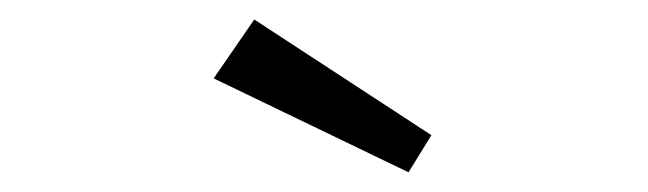

<svg xmlns="http://www.w3.org/2000/svg" viewBox="-20 -812 655 194"><path d="M415.9 -675.4 392.8 -637.9 195.9 -732.8 236.9 -792.3Z"/></svg>

Font: Fira Code Fixed Light
Style: Regular
Weight: 300
Monospace: yes
Designer: Carrois Corporate, Edenspiekermann AG, Nikita Prokopov
Foundry: Carrois Corporate, Edenspiekermann AG, Nikita Prokopov
Version: Version 5.002